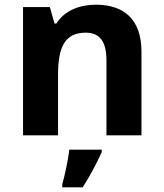

<svg xmlns="http://www.w3.org/2000/svg" viewBox="-20 -642 697 817"><path d="M388 -622C320 -622 255 -598 220 -542H212L192 -612H78V-66H227V-323C227 -439 254 -503 345 -503C406 -503 433 -463 433 -385V-66H582V-422C582 -562 505 -622 388 -622ZM413 5V-5H275C270 38 256 103 245 142V155H332C366 102 393 49 413 5Z"/></svg>

Font: Noto Sans Malayalam UI
Style: Bold
Weight: 700
Designer: Jelle Bosma - Monotype Design Team
Foundry: Monotype Imaging Inc.
Version: Version 2.104